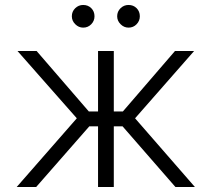

<svg xmlns="http://www.w3.org/2000/svg" viewBox="-20 -750 849 770"><path d="M46.9 0 288 -275.6 50.1 -545.5H126.8L336.3 -302.9H373.2V-545.5H436.4V-302.9H472.7L681.8 -545.5H758.5L521.7 -275.6L761.7 0H683.6L471.6 -243.3H436.4V0H373.2V-243.3H338.1L125 0ZM313.6 -639.2Q295.5 -639.2 281.8 -652.9Q268.1 -666.5 268.1 -684.7Q268.1 -703.8 281.6 -717Q295.1 -730.1 313.6 -730.1Q333.1 -730.1 346.1 -717.2Q359 -704.2 359 -684.7Q359 -666.2 345.9 -652.7Q332.7 -639.2 313.6 -639.2ZM495.4 -639.2Q477.3 -639.2 463.6 -652.9Q449.9 -666.5 449.9 -684.7Q449.9 -703.8 463.4 -717Q476.9 -730.1 495.4 -730.1Q514.9 -730.1 527.9 -717.2Q540.8 -704.2 540.8 -684.7Q540.8 -666.2 527.7 -652.7Q514.6 -639.2 495.4 -639.2Z"/></svg>

Font: Inter Light BETA
Style: Regular
Weight: 300
Designer: Rasmus Andersson
Foundry: rsms
Version: Version 3.011;git-f93a4a705